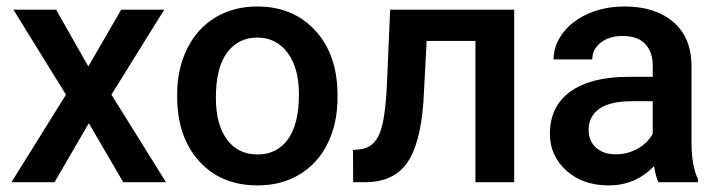

<svg xmlns="http://www.w3.org/2000/svg" viewBox="-20 -558 2201 588"><path d="M15.1 0ZM250.5 -354.5 351.1 -528.3H482.9L321.3 -268.1L488.3 0H357.4L252 -180.7L147 0H15.1L182.1 -268.1L21 -528.3H151.9Z M522.5 0ZM522.5 -269Q522.5 -346.7 553.2 -408.9Q584 -471.2 639.6 -504.6Q695.3 -538.1 767.6 -538.1Q874.5 -538.1 941.2 -469.2Q1007.8 -400.4 1013.2 -286.6L1013.7 -258.8Q1013.7 -180.7 983.6 -119.1Q953.6 -57.6 897.7 -23.9Q841.8 9.8 768.6 9.8Q656.7 9.8 589.6 -64.7Q522.5 -139.2 522.5 -263.2ZM641.1 -258.8Q641.1 -177.2 674.8 -131.1Q708.5 -85 768.6 -85Q828.6 -85 862.1 -131.8Q895.5 -178.7 895.5 -269Q895.5 -349.1 861.1 -396Q826.7 -442.9 767.6 -442.9Q709.5 -442.9 675.3 -396.7Q641.1 -350.6 641.1 -258.8Z M1554.7 -528.3V0H1436V-432.6H1286.6L1276.9 -248.5Q1267.6 -115.7 1225.8 -57.9Q1184.1 0 1098.1 0H1061.5L1061 -98.6L1085.4 -101.1Q1124.5 -106.4 1142.3 -148.7Q1160.2 -190.9 1165 -302.7L1174.8 -528.3Z M1664.1 0ZM1996.6 0Q1988.8 -15.1 1982.9 -49.3Q1926.3 9.8 1844.2 9.8Q1764.6 9.8 1714.4 -35.6Q1664.1 -81.1 1664.1 -147.9Q1664.1 -232.4 1726.8 -277.6Q1789.6 -322.8 1906.2 -322.8H1979V-357.4Q1979 -398.4 1956.1 -423.1Q1933.1 -447.8 1886.2 -447.8Q1845.7 -447.8 1819.8 -427.5Q1793.9 -407.2 1793.9 -376H1675.3Q1675.3 -419.4 1704.1 -457.3Q1732.9 -495.1 1782.5 -516.6Q1832 -538.1 1893.1 -538.1Q1985.8 -538.1 2041 -491.5Q2096.2 -444.8 2097.7 -360.4V-122.1Q2097.7 -50.8 2117.7 -8.3V0ZM1866.2 -85.4Q1901.4 -85.4 1932.4 -102.5Q1963.4 -119.6 1979 -148.4V-248H1915Q1849.1 -248 1815.9 -225.1Q1782.7 -202.1 1782.7 -160.2Q1782.7 -126 1805.4 -105.7Q1828.1 -85.4 1866.2 -85.4Z"/></svg>

Font: Roboto-o Medium
Style: Regular
Weight: 500
Designer: Google
Version: Version 2.134; 2016; ttfautohint (v1.6)